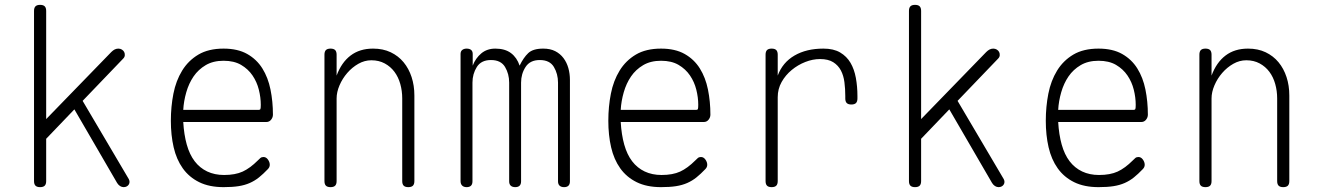

<svg xmlns="http://www.w3.org/2000/svg" viewBox="-20 -760 5440 790"><path d="M170 -15Q170 -2 164 4Q158 10 145 10Q132 10 126 4Q120 -2 120 -15V-715Q120 -728 126 -734Q132 -740 145 -740Q158 -740 164 -734Q170 -728 170 -715V-270L438 -546Q445 -553 452 -556.5Q459 -560 467 -560Q475 -560 481.5 -556Q488 -552 491 -546Q494 -540 493.5 -532.5Q493 -525 487 -519L320 -345L510 -23Q513 -17 513 -11.5Q513 -6 510 -1Q507 4 501.5 7Q496 10 489 10Q481 10 474 5.5Q467 1 462 -7L286 -310L170 -189Z M1064 -114Q1075 -114 1082.5 -103.5Q1090 -93 1090 -82Q1090 -77 1088 -72.5Q1086 -68 1082 -64Q1063 -44 1045.5 -30Q1028 -16 1007.5 -7Q987 2 961.5 6Q936 10 900 10Q841 10 799.5 -10.5Q758 -31 732 -67.5Q706 -104 694.5 -154Q683 -204 683 -263Q683 -321 693.5 -374.5Q704 -428 729.5 -469.5Q755 -511 796.5 -535.5Q838 -560 900 -560Q958 -560 997 -538Q1036 -516 1059.5 -478.5Q1083 -441 1093 -391.5Q1103 -342 1103 -288Q1103 -277 1095.5 -267.5Q1088 -258 1076 -258H734Q737 -206 748.5 -165Q760 -124 781 -96.5Q802 -69 832.5 -54.5Q863 -40 902 -40Q948 -40 978.5 -54Q1009 -68 1041 -100Q1046 -105 1051 -109.5Q1056 -114 1064 -114ZM734 -308H1045Q1050 -308 1051.5 -311.5Q1053 -315 1053 -329Q1053 -359 1045 -391Q1037 -423 1019 -449.5Q1001 -476 972 -493Q943 -510 900 -510Q857 -510 826.5 -492Q796 -474 776.5 -445.5Q757 -417 746.5 -380.5Q736 -344 734 -308Z M1365 -355V-15Q1365 -2 1359 4Q1353 10 1340 10Q1327 10 1321 4Q1315 -2 1315 -15V-535Q1315 -548 1321 -554Q1327 -560 1340 -560Q1353 -560 1359 -554Q1365 -548 1365 -535V-449Q1385 -503 1422.5 -531.5Q1460 -560 1515 -560Q1556 -560 1587.5 -545Q1619 -530 1640.5 -504Q1662 -478 1673.5 -443Q1685 -408 1685 -367V-15Q1685 -2 1679 4Q1673 10 1660 10Q1647 10 1641 4Q1635 -2 1635 -15V-355Q1635 -386 1627 -414.5Q1619 -443 1603 -464.5Q1587 -486 1563 -499Q1539 -512 1508 -512Q1480 -512 1454.5 -497.5Q1429 -483 1409 -460Q1389 -437 1377 -409Q1365 -381 1365 -355Z M1900 10Q1888 10 1881.5 3.5Q1875 -3 1875 -15V-538Q1875 -549 1882 -554.5Q1889 -560 1900 -560Q1912 -560 1918.5 -554.5Q1925 -549 1925 -538V-490Q1937 -521 1960.5 -540.5Q1984 -560 2018 -560Q2058 -560 2082.5 -541.5Q2107 -523 2118 -490Q2134 -523 2153.5 -541.5Q2173 -560 2215 -560Q2244 -560 2264.5 -549.5Q2285 -539 2298.5 -521Q2312 -503 2318.5 -480Q2325 -457 2325 -431V-14Q2325 -2 2319 4Q2313 10 2301 10Q2289 10 2282.5 4Q2276 -2 2276 -14V-420Q2276 -456 2259 -484.5Q2242 -513 2201 -513Q2161 -513 2142.5 -484.5Q2124 -456 2124 -420V-14Q2124 -2 2118 4Q2112 10 2100 10Q2088 10 2081.5 4Q2075 -2 2075 -14V-420Q2075 -456 2058 -484.5Q2041 -513 2000 -513Q1960 -513 1942 -484.5Q1924 -456 1924 -420V-14Q1924 -2 1918 4Q1912 10 1900 10Z M2864 -114Q2875 -114 2882.5 -103.5Q2890 -93 2890 -82Q2890 -77 2888 -72.5Q2886 -68 2882 -64Q2863 -44 2845.5 -30Q2828 -16 2807.5 -7Q2787 2 2761.5 6Q2736 10 2700 10Q2641 10 2599.5 -10.5Q2558 -31 2532 -67.5Q2506 -104 2494.5 -154Q2483 -204 2483 -263Q2483 -321 2493.5 -374.5Q2504 -428 2529.5 -469.5Q2555 -511 2596.5 -535.5Q2638 -560 2700 -560Q2758 -560 2797 -538Q2836 -516 2859.5 -478.5Q2883 -441 2893 -391.5Q2903 -342 2903 -288Q2903 -277 2895.5 -267.5Q2888 -258 2876 -258H2534Q2537 -206 2548.5 -165Q2560 -124 2581 -96.5Q2602 -69 2632.5 -54.5Q2663 -40 2702 -40Q2748 -40 2778.5 -54Q2809 -68 2841 -100Q2846 -105 2851 -109.5Q2856 -114 2864 -114ZM2534 -308H2845Q2850 -308 2851.5 -311.5Q2853 -315 2853 -329Q2853 -359 2845 -391Q2837 -423 2819 -449.5Q2801 -476 2772 -493Q2743 -510 2700 -510Q2657 -510 2626.5 -492Q2596 -474 2576.5 -445.5Q2557 -417 2546.5 -380.5Q2536 -344 2534 -308Z M3155 10Q3142 10 3136 4Q3130 -2 3130 -15V-535Q3130 -548 3136 -554Q3142 -560 3155 -560Q3168 -560 3174 -554Q3180 -548 3180 -535V-449Q3200 -503 3249 -531.5Q3298 -560 3368 -560Q3410 -560 3437 -544Q3464 -528 3479.5 -501.5Q3495 -475 3501.5 -439.5Q3508 -404 3508 -365V-355Q3508 -342 3502 -336Q3496 -330 3483 -330Q3470 -330 3464 -336Q3458 -342 3458 -355V-365Q3458 -394 3454.5 -421.5Q3451 -449 3440 -470Q3429 -491 3408.5 -504Q3388 -517 3354 -517Q3324 -517 3293.5 -505Q3263 -493 3237.5 -472Q3212 -451 3196 -422.5Q3180 -394 3180 -360V-15Q3180 -2 3174 4Q3168 10 3155 10Z M3770 -15Q3770 -2 3764 4Q3758 10 3745 10Q3732 10 3726 4Q3720 -2 3720 -15V-715Q3720 -728 3726 -734Q3732 -740 3745 -740Q3758 -740 3764 -734Q3770 -728 3770 -715V-270L4038 -546Q4045 -553 4052 -556.5Q4059 -560 4067 -560Q4075 -560 4081.5 -556Q4088 -552 4091 -546Q4094 -540 4093.5 -532.5Q4093 -525 4087 -519L3920 -345L4110 -23Q4113 -17 4113 -11.5Q4113 -6 4110 -1Q4107 4 4101.5 7Q4096 10 4089 10Q4081 10 4074 5.5Q4067 1 4062 -7L3886 -310L3770 -189Z M4664 -114Q4675 -114 4682.5 -103.5Q4690 -93 4690 -82Q4690 -77 4688 -72.5Q4686 -68 4682 -64Q4663 -44 4645.5 -30Q4628 -16 4607.5 -7Q4587 2 4561.5 6Q4536 10 4500 10Q4441 10 4399.5 -10.5Q4358 -31 4332 -67.5Q4306 -104 4294.5 -154Q4283 -204 4283 -263Q4283 -321 4293.5 -374.5Q4304 -428 4329.5 -469.5Q4355 -511 4396.5 -535.5Q4438 -560 4500 -560Q4558 -560 4597 -538Q4636 -516 4659.5 -478.5Q4683 -441 4693 -391.5Q4703 -342 4703 -288Q4703 -277 4695.5 -267.5Q4688 -258 4676 -258H4334Q4337 -206 4348.5 -165Q4360 -124 4381 -96.5Q4402 -69 4432.5 -54.5Q4463 -40 4502 -40Q4548 -40 4578.5 -54Q4609 -68 4641 -100Q4646 -105 4651 -109.5Q4656 -114 4664 -114ZM4334 -308H4645Q4650 -308 4651.5 -311.5Q4653 -315 4653 -329Q4653 -359 4645 -391Q4637 -423 4619 -449.5Q4601 -476 4572 -493Q4543 -510 4500 -510Q4457 -510 4426.5 -492Q4396 -474 4376.5 -445.5Q4357 -417 4346.5 -380.5Q4336 -344 4334 -308Z M4965 -355V-15Q4965 -2 4959 4Q4953 10 4940 10Q4927 10 4921 4Q4915 -2 4915 -15V-535Q4915 -548 4921 -554Q4927 -560 4940 -560Q4953 -560 4959 -554Q4965 -548 4965 -535V-449Q4985 -503 5022.5 -531.5Q5060 -560 5115 -560Q5156 -560 5187.5 -545Q5219 -530 5240.5 -504Q5262 -478 5273.5 -443Q5285 -408 5285 -367V-15Q5285 -2 5279 4Q5273 10 5260 10Q5247 10 5241 4Q5235 -2 5235 -15V-355Q5235 -386 5227 -414.5Q5219 -443 5203 -464.5Q5187 -486 5163 -499Q5139 -512 5108 -512Q5080 -512 5054.5 -497.5Q5029 -483 5009 -460Q4989 -437 4977 -409Q4965 -381 4965 -355Z"/></svg>

Font: Maple Mono Thin
Style: Regular
Weight: 250
Monospace: yes
Designer: subframe7536
Version: Version 7.000